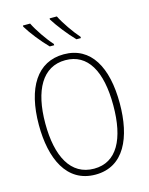

<svg xmlns="http://www.w3.org/2000/svg" viewBox="-139 -1036 877 1132"><g transform="rotate(-15 300.0 -470.0)"><path d="M398 -790H425V-798C391 -836 343 -905 321 -950H277V-943C305 -898 356 -833 398 -790ZM235 -790H262V-798C227 -836 180 -905 158 -950H114V-943C141 -898 192 -833 235 -790ZM301 10C475 10 547 -151 547 -360C547 -579 468 -724 302 -724C140 -724 53 -585 53 -359C53 -154 125 10 301 10ZM302 -26C160 -26 92 -156 92 -358C92 -559 162 -688 302 -688C438 -688 507 -568 507 -358C507 -153 441 -26 302 -26Z"/></g></svg>

Font: Noto Sans Mono ExtraLight
Style: Regular
Weight: 200
Designer: Monotype Design Team
Foundry: Monotype Imaging Inc.
Version: Version 2.014